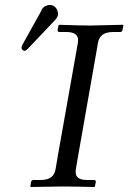

<svg xmlns="http://www.w3.org/2000/svg" viewBox="-20 -746 513 767"><path d="M291 -574.2Q292 -579.1 292 -585.9Q292 -618.2 244.1 -618.2H216.8Q210 -618.2 210 -626Q210.4 -628.9 211.9 -635.5Q213.4 -642.1 213.9 -645L215.8 -647Q302.7 -644 341.8 -644L471.2 -647L473.1 -645Q472.7 -642.1 471.2 -635.5Q469.7 -628.9 469.2 -626Q469.2 -622.6 466.3 -620.4Q463.4 -618.2 460 -618.2H434.1Q404.3 -618.2 389.6 -607.2Q375 -596.2 371.1 -574.2Q370.1 -568.4 368.2 -556.9Q366.2 -545.4 365.2 -539.1L292 -123Q290.5 -114.7 287.6 -97.2Q284.7 -79.6 283.2 -70.8Q282.2 -66.9 282.2 -59.1Q282.2 -42.5 293.5 -34.7Q304.7 -26.9 330.1 -26.9H356Q359.4 -26.9 361.3 -24.7Q363.3 -22.5 362.8 -19Q362.3 -16.1 360.8 -9.5Q359.4 -2.9 358.9 0Q358.4 0 357.9 0.5Q357.4 1 356.9 1Q271 -1 231 -1L102.1 1L101.1 0Q101.6 -2.9 102.5 -9.5Q103.5 -16.1 104 -19Q105.5 -23.4 106.9 -24.9Q110.8 -26.9 112.8 -26.9H140.1Q169.9 -26.9 184.1 -37.8Q198.2 -48.8 202.1 -70.8Q203.6 -79.1 206.5 -96.7Q209.5 -114.3 210.9 -123ZM178.2 -726.1Q193.8 -726.1 202.9 -715.1Q211.9 -704.1 211.9 -688Q211.9 -687 211.4 -685.5Q210.9 -684.1 210.9 -683.1Q210 -682.1 208.3 -678Q206.5 -673.8 205.1 -671.9Q201.2 -668 200.2 -666L90.8 -550.8Q83 -543 79.1 -543Q73.7 -543 69.8 -546.6Q65.9 -550.3 65.9 -555.2Q65.9 -558.1 68.8 -565.9L140.1 -693.8Q141.1 -696.3 143.6 -700.9Q146 -705.6 147 -708Q151.4 -716.3 160.4 -721.2Q169.4 -726.1 178.2 -726.1Z"/></svg>

Font: Common Serif
Style: Italic
Weight: 400
Italic angle: -12°
Designer: Philipp H. Poll, Khaled Hosny
Foundry: Stefan Peev, Context Ltd.
Version: Version 1.026